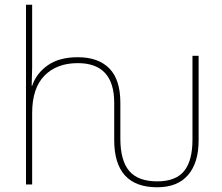

<svg xmlns="http://www.w3.org/2000/svg" viewBox="-20 -780 939 812"><path d="M463 -188V-345Q463 -513 309 -513Q220 -513 168 -460Q116 -407 116 -302V0H90V-760H116V-496Q116 -475 114 -417H116Q133 -469 181.5 -503.5Q230 -538 309 -538Q396 -538 442.5 -490.5Q489 -443 489 -346V-194Q489 -101 526.5 -57Q564 -13 645 -13Q723 -13 758.5 -56.5Q794 -100 794 -189V-544H820V-186Q820 -92 775.5 -40Q731 12 645 12Q463 12 463 -188Z"/></svg>

Font: Noto Sans UI Thin
Style: Regular
Weight: 250
Designer: Monotype Design Team
Foundry: Monotype Imaging Inc.
Version: Version 1.001